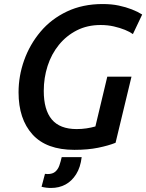

<svg xmlns="http://www.w3.org/2000/svg" viewBox="-20 -729 725 952"><path d="M349 14Q210 14 141 -62.5Q72 -139 72 -271Q72 -353 100 -431Q128 -509 181 -572Q234 -635 312 -672Q390 -709 489 -709Q533 -709 568.5 -701.5Q604 -694 633.5 -682.5Q663 -671 685 -657L639 -560Q624 -571 599.5 -581Q575 -591 544.5 -598Q514 -605 479 -605Q413 -605 361 -578.5Q309 -552 272 -506.5Q235 -461 216 -402Q197 -343 197 -278Q197 -184 237 -136.5Q277 -89 360 -89Q385 -89 408.5 -92.5Q432 -96 453 -102L512 -349H632L553 -21Q518 -7 467 3.5Q416 14 349 14ZM233 203Q221 203 209 201.5Q197 200 186 197L203 133Q207 133 210 133.5Q213 134 216 134Q241 134 254.5 122Q268 110 274.5 91Q281 72 286 50H385Q379 101 357.5 135Q336 169 304.5 186Q273 203 233 203Z"/></svg>

Font: Ubuntu Sans SemiBold
Style: Italic
Weight: 600
Italic angle: -13.5°
Designer: Dalton Maag Ltd
Foundry: Dalton Maag Ltd
Version: Version 1.006